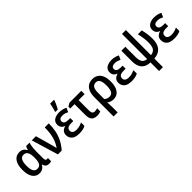

<svg xmlns="http://www.w3.org/2000/svg" viewBox="204 -2103 3659 3659"><g transform="rotate(-45 2033.0 -274.0)"><path d="M263.2 -80.6Q302.7 -80.6 327.1 -100.6Q351.6 -120.6 363 -160.6Q374.5 -200.7 374.5 -261.2V-271.5Q374.5 -365.7 348.9 -412.4Q323.2 -459 261.7 -459Q207.5 -459 181.6 -409.7Q155.8 -360.4 155.8 -267.6Q155.8 -172.9 182.1 -126.7Q208.5 -80.6 263.2 -80.6ZM232.9 9.8Q146.5 9.8 95.7 -61.3Q44.9 -132.3 44.9 -268.6Q44.9 -406.2 97.2 -478.5Q149.4 -550.8 241.2 -550.8Q292.5 -550.8 326.4 -529.3Q360.4 -507.8 382.3 -465.8H388.2Q392.6 -485.8 400.1 -506.1Q407.7 -526.4 418 -541H507.8Q500.5 -517.6 494.4 -484.4Q488.3 -451.2 484.6 -412.6Q481 -374 481 -335V-146.5Q481 -112.3 491.7 -97.2Q502.4 -82 520 -82Q527.8 -82 535.9 -83.7Q543.9 -85.4 549.3 -87.4V-1.5Q544.9 1 535.2 3.7Q525.4 6.3 514.4 8.1Q503.4 9.8 494.1 9.8Q449.2 9.8 422.9 -9.3Q396.5 -28.3 384.3 -75.2H376.5Q362.3 -49.8 342.3 -30.8Q322.3 -11.7 295.2 -1Q268.1 9.8 232.9 9.8Z M569.3 -541H681.6L770 -225.1Q775.4 -205.6 781.2 -183.8Q787.1 -162.1 792.2 -141.6Q797.4 -121.1 800.3 -106H804.2Q845.7 -165 870.8 -231.2Q896 -297.4 907.5 -374Q918.9 -450.7 918.9 -541H1027.8Q1027.8 -434.6 1009.5 -342.5Q991.2 -250.5 949.2 -166.5Q907.2 -82.5 835.9 0H732.9Z M1389.2 -323.2V-241.2H1332Q1289.6 -241.2 1262.2 -231.7Q1234.9 -222.2 1222.2 -203.4Q1209.5 -184.6 1209.5 -157.2Q1209.5 -131.8 1222.4 -114.5Q1235.4 -97.2 1260 -88.4Q1284.7 -79.6 1319.8 -79.6Q1363.8 -79.6 1403.8 -91.1Q1443.8 -102.5 1474.1 -119.1V-25.4Q1441.9 -8.3 1401.6 0.7Q1361.3 9.8 1307.6 9.8Q1199.7 9.8 1149.9 -34.4Q1100.1 -78.6 1100.1 -148.9Q1100.1 -205.1 1131.1 -237.8Q1162.1 -270.5 1212.9 -282.2V-286.6Q1169.4 -299.8 1146.2 -331.5Q1123 -363.3 1123 -409.7Q1123 -455.6 1147.5 -487.1Q1171.9 -518.6 1214.8 -534.9Q1257.8 -551.3 1312.5 -551.3Q1357.9 -551.3 1398.9 -541.5Q1439.9 -531.7 1477.5 -512.7L1439.9 -430.2Q1411.6 -444.8 1382.1 -454.1Q1352.5 -463.4 1317.9 -463.4Q1272 -463.4 1248.8 -446.8Q1225.6 -430.2 1225.6 -398.4Q1225.6 -358.9 1254.9 -341.1Q1284.2 -323.2 1341.3 -323.2ZM1270.5 -606V-619.6Q1275.9 -634.3 1282 -656.2Q1288.1 -678.2 1293.9 -703.1Q1299.8 -728 1304.4 -750.5Q1309.1 -772.9 1311.5 -788.1H1416V-776.9Q1407.2 -752.4 1394.3 -723.1Q1381.3 -693.8 1366.5 -663.6Q1351.6 -633.3 1335.9 -606Z M1904.8 -541V-452.1H1743.2V-166Q1743.2 -122.1 1760.3 -101.3Q1777.3 -80.6 1809.1 -80.6Q1828.1 -80.6 1846.9 -84.2Q1865.7 -87.9 1882.8 -93.8V-9.3Q1866.2 -0.5 1839.4 5.1Q1812.5 10.7 1783.7 10.7Q1737.3 10.7 1703.6 -5.9Q1669.9 -22.5 1651.9 -60.3Q1633.8 -98.1 1633.8 -161.1V-452.1H1516.6V-500L1584 -541Z M2428.2 -271Q2428.2 -184.1 2405.5 -121.1Q2382.8 -58.1 2337.6 -24.2Q2292.5 9.8 2226.1 9.8Q2189.5 9.8 2158.2 -1.5Q2127 -12.7 2103.5 -31.7H2097.7Q2100.6 -3.4 2102.1 31.5Q2103.5 66.4 2103.5 99.1V239.7H1994.1V-275.4Q1994.1 -362.8 2018.6 -424.6Q2043 -486.3 2091.8 -518.8Q2140.6 -551.3 2212.9 -551.3Q2279.3 -551.3 2327.4 -519.5Q2375.5 -487.8 2401.9 -425.5Q2428.2 -363.3 2428.2 -271ZM2210.4 -460Q2155.8 -460 2129.4 -417.5Q2103 -375 2103 -285.6V-122.1Q2123 -101.6 2149.9 -91.1Q2176.8 -80.6 2206.1 -80.6Q2263.7 -80.6 2290.3 -126.7Q2316.9 -172.9 2316.9 -271Q2316.9 -369.6 2291.7 -414.8Q2266.6 -460 2210.4 -460Z M2800.3 -323.2V-241.2H2743.2Q2700.7 -241.2 2673.3 -231.7Q2646 -222.2 2633.3 -203.4Q2620.6 -184.6 2620.6 -157.2Q2620.6 -131.8 2633.5 -114.5Q2646.5 -97.2 2671.1 -88.4Q2695.8 -79.6 2731 -79.6Q2774.9 -79.6 2814.9 -91.1Q2855 -102.5 2885.3 -119.1V-25.4Q2853 -8.3 2812.7 0.7Q2772.5 9.8 2718.8 9.8Q2610.8 9.8 2561 -34.4Q2511.2 -78.6 2511.2 -148.9Q2511.2 -205.1 2542.2 -237.8Q2573.2 -270.5 2624 -282.2V-286.6Q2580.6 -299.8 2557.4 -331.5Q2534.2 -363.3 2534.2 -409.7Q2534.2 -455.6 2558.6 -487.1Q2583 -518.6 2626 -534.9Q2668.9 -551.3 2723.6 -551.3Q2769 -551.3 2810.1 -541.5Q2851.1 -531.7 2888.7 -512.7L2851.1 -430.2Q2822.8 -444.8 2793.2 -454.1Q2763.7 -463.4 2729 -463.4Q2683.1 -463.4 2659.9 -446.8Q2636.7 -430.2 2636.7 -398.4Q2636.7 -358.9 2666 -341.1Q2695.3 -323.2 2752.4 -323.2Z M3324.2 -759.3V-82.5Q3370.6 -87.4 3401.4 -109.1Q3432.1 -130.9 3447.3 -174.1Q3462.4 -217.3 3462.4 -284.7Q3462.4 -349.6 3453.6 -411.6Q3444.8 -473.6 3428.2 -541H3533.2Q3551.3 -470.2 3559.6 -408.9Q3567.9 -347.7 3567.9 -283.7Q3567.9 -187 3537.8 -123.5Q3507.8 -60.1 3452.9 -27.8Q3397.9 4.4 3324.2 8.3V239.7H3219.7V8.3Q3147 5.9 3094.2 -22.5Q3041.5 -50.8 3013.2 -109.4Q2984.9 -168 2984.9 -260.7V-541H3091.8V-261.7Q3091.8 -201.2 3106 -162.6Q3120.1 -124 3148.4 -104.7Q3176.8 -85.4 3219.7 -82V-759.3Z M3947.3 -323.2V-241.2H3890.1Q3847.7 -241.2 3820.3 -231.7Q3793 -222.2 3780.3 -203.4Q3767.6 -184.6 3767.6 -157.2Q3767.6 -131.8 3780.5 -114.5Q3793.5 -97.2 3818.1 -88.4Q3842.8 -79.6 3877.9 -79.6Q3921.9 -79.6 3961.9 -91.1Q4002 -102.5 4032.2 -119.1V-25.4Q4000 -8.3 3959.7 0.7Q3919.4 9.8 3865.7 9.8Q3757.8 9.8 3708 -34.4Q3658.2 -78.6 3658.2 -148.9Q3658.2 -205.1 3689.2 -237.8Q3720.2 -270.5 3771 -282.2V-286.6Q3727.5 -299.8 3704.3 -331.5Q3681.2 -363.3 3681.2 -409.7Q3681.2 -455.6 3705.6 -487.1Q3730 -518.6 3772.9 -534.9Q3815.9 -551.3 3870.6 -551.3Q3916 -551.3 3957 -541.5Q3998 -531.7 4035.6 -512.7L3998 -430.2Q3969.7 -444.8 3940.2 -454.1Q3910.6 -463.4 3876 -463.4Q3830.1 -463.4 3806.9 -446.8Q3783.7 -430.2 3783.7 -398.4Q3783.7 -358.9 3813 -341.1Q3842.3 -323.2 3899.4 -323.2Z"/></g></svg>

Font: Open Sans SemiCondensed SemiBold
Style: Regular
Weight: 600
Width: 4
Designer: Monotype Design Team
Foundry: Monotype Imaging Inc.
Version: Version 3.000